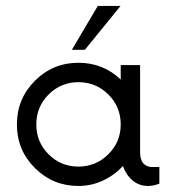

<svg xmlns="http://www.w3.org/2000/svg" viewBox="-20 -615 576 643"><path d="M383.8 -595.2 264.2 -448.2H220.7L307.6 -595.2ZM488.8 -55.7H513.7V0Q493.7 7.8 475.6 7.8Q446.3 7.8 424.3 -10.5Q402.3 -28.8 391.6 -59.1Q362.8 -27.8 324.2 -10Q285.6 7.8 242.7 7.8Q157.2 7.8 96.9 -52.2Q36.6 -112.3 36.6 -198.2Q36.6 -284.2 96.9 -344.5Q157.2 -404.8 242.7 -404.8Q325.2 -404.8 384.3 -348.6V-397H449.2V-105.5Q449.2 -79.6 460.4 -67.6Q471.7 -55.7 488.8 -55.7ZM384.3 -198.2Q384.3 -257.3 342.8 -298.6Q301.3 -339.8 242.7 -339.8Q184.1 -339.8 142.8 -298.6Q101.6 -257.3 101.6 -198.2Q101.6 -139.2 142.8 -98.1Q184.1 -57.1 242.7 -57.1Q301.3 -57.1 342.8 -98.4Q384.3 -139.6 384.3 -198.2Z"/></svg>

Font: Now
Style: Regular
Weight: 400
Designer: Alfredo Marco Pradil
Foundry: Alfredo Marco Pradil
Version: Version 1.200;hotconv 1.0.109;makeotfexe 2.5.65596